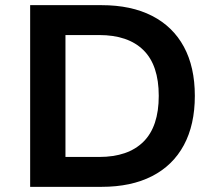

<svg xmlns="http://www.w3.org/2000/svg" viewBox="-20 -725 848 745"><path d="M97 0V-705H374Q489 -705 570 -663.5Q651 -622 693.5 -543.5Q736 -465 736 -353Q736 -241 693.5 -162Q651 -83 570 -41.5Q489 0 374 0ZM234 -116H365Q477 -116 536.5 -175Q596 -234 596 -353Q596 -472 536.5 -530.5Q477 -589 365 -589H234Z"/></svg>

Font: Nunito Sans 7pt
Style: Bold
Weight: 700
Designer: Vernon Adams
Foundry: Vernon Adams
Version: Version 3.101;gftools[0.9.27]